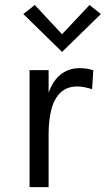

<svg xmlns="http://www.w3.org/2000/svg" viewBox="-20 -766 433 786"><path d="M101 0V-479H179V0ZM155 -216Q155 -307 172.5 -367.2Q190 -427.5 223.8 -457.2Q257.5 -487 306 -487Q322 -487 335.2 -484.8Q348.5 -482.5 362 -478L357 -401Q343 -405.5 326.5 -408.8Q310 -412 297 -412Q254.5 -412 228.5 -387.8Q202.5 -363.5 190.8 -319.5Q179 -275.5 179 -216ZM234 -553.5 75.5 -708.5 122.5 -745.5 247.5 -611.5H220.5L346.5 -745.5L393 -708.5Z"/></svg>

Font: Karla
Style: Regular
Weight: 400
Designer: Jonathan Pinhorn
Version: Version 2.004;gftools[0.9.33]